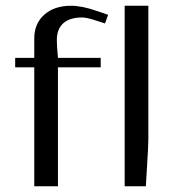

<svg xmlns="http://www.w3.org/2000/svg" viewBox="-20 -653 606 673"><path d="M100.1 0V-417H33.2V-450.2H100.1V-518.1Q100.1 -570.3 135.3 -601.6Q170.4 -632.8 229 -632.8Q268.1 -632.8 321.8 -613.8L358.9 -601.1L348.1 -570.8L307.1 -584Q280.8 -591.8 268.1 -591.8Q224.6 -591.8 201.9 -571.5Q179.2 -551.3 179.2 -512.2Q179.2 -493.2 183.1 -450.2H333V-417H183.1V0ZM417 -632.8H500V-166Q500 -141.1 495.6 -73.2Q491.2 -5.4 491.2 0H417Z"/></svg>

Font: Resagokr
Style: Regular
Weight: 500
Designer: gluk
Foundry: gluk
Version: Version 0.95